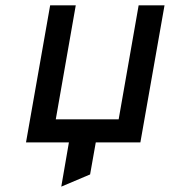

<svg xmlns="http://www.w3.org/2000/svg" viewBox="-20 -531 634 716"><path d="M77 0 167 -511H262.5L188 -86H422.5L497 -511H593.5L503.5 0ZM208.5 165 249.5 -72.5H350L316 119.5Z"/></svg>

Font: Overpass Medium
Style: Italic
Weight: 500
Italic angle: -10°
Designer: Delve Withrington, Dave Bailey, Thomas Jockin
Foundry: Delve Fonts LLC
Version: Version 4.000